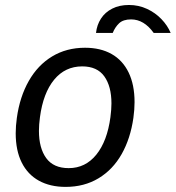

<svg xmlns="http://www.w3.org/2000/svg" viewBox="-20 -722 688 752"><path d="M41.5 -200Q41.5 -228.5 46 -260.5Q57.5 -343 92.8 -405Q128 -467 184.2 -501Q240.5 -535 313 -535Q373.5 -535 417 -510.5Q460.5 -486 483.8 -438Q507 -390 507 -322Q507 -293.5 502.5 -260.5Q491 -179.5 456.5 -118.5Q422 -57.5 366 -23.8Q310 10 237 10Q176.5 10 132.5 -14.2Q88.5 -38.5 65 -85.5Q41.5 -132.5 41.5 -200ZM132.5 -209.5Q132.5 -142 161 -102.8Q189.5 -63.5 249 -63.5Q314.5 -63.5 357.2 -116.2Q400 -169 412.5 -263Q416.5 -293.5 416.5 -317Q416.5 -384 388.5 -423Q360.5 -462 302 -462Q235 -462 192 -409.8Q149 -357.5 136.5 -263Q132.5 -233.5 132.5 -209.5ZM648.5 -593H582Q544 -646 493.5 -646Q462.5 -646 446.5 -630.8Q430.5 -615.5 421.5 -593H356Q359.5 -624.5 375.5 -649.2Q391.5 -674 419.5 -688.2Q447.5 -702.5 485 -702.5Q523 -702.5 555.8 -687.2Q588.5 -672 612.2 -647.2Q636 -622.5 648.5 -593Z"/></svg>

Font: 1883 Sans
Style: Italic
Weight: 400
Italic angle: -8°
Designer: 1883 Sans project is a fork of Public Sans.
Version: Version 1.009